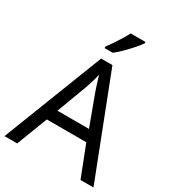

<svg xmlns="http://www.w3.org/2000/svg" viewBox="-221 -1068 1080 1192"><g transform="rotate(30 319.5 -472.0)"><path d="M545 0 459 -221H176L91 0H0L279 -717H360L638 0ZM352 -517Q349 -525 342 -546Q335 -567 328.5 -589.5Q322 -612 318 -624Q311 -593 302 -563.5Q293 -534 287 -517L206 -301H432ZM466 -934Q454 -916 429 -887.5Q404 -859 375.5 -830.5Q347 -802 323 -784H265V-796Q280 -815 297.5 -841Q315 -867 332 -894.5Q349 -922 360 -944H466Z"/></g></svg>

Font: Noto Sans Old Turkic
Style: Regular
Weight: 400
Designer: Monotype Design Team
Foundry: Monotype Imaging Inc.
Version: Version 2.003; ttfautohint (v1.8.4.7-5d5b)